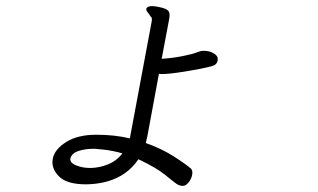

<svg xmlns="http://www.w3.org/2000/svg" viewBox="-20 -559 1040 627"><path d="M291 -73H281Q260 -73 238 -66.5Q216 -60 210 -43V-42Q207 -28 228.5 -19Q250 -10 277 -10.5Q304 -11 332 -22Q360 -33 380 -58Q353 -66 322 -70ZM531 -489 508 -367Q542 -369 575 -375.5Q608 -382 621.5 -387.5Q635 -393 643 -393H647Q664 -393 677.5 -385Q691 -377 691 -368V-362Q688 -347 672 -343Q638 -334 584.5 -325.5Q531 -317 507 -317L499 -318L461 -113L456 -92Q507 -74 547 -48.5Q587 -23 604 -8Q610 -1 607.5 12Q605 25 596 36.5Q587 48 576.5 48Q566 48 556 41Q546 34 518.5 11.5Q491 -11 432 -39Q378 41 261 43Q197 43 171.5 16Q146 -11 152.5 -41.5Q159 -72 196.5 -95.5Q234 -119 294.5 -119Q355 -119 404 -107L475 -487Q478 -502 472 -505Q467 -513 462 -519Q457 -525 458 -530V-532Q463 -539 476 -539Q489 -539 508.5 -534Q528 -529 532 -520Q536 -511 531 -489Z"/></svg>

Font: LXGW Bright GB
Style: Italic
Weight: 400
Italic angle: -12°
Designer: Christian Thalmann (Catharsis Fonts)
Foundry: LXGW / Christian Thalmann (Catharsis Fonts) / Fontworks Inc.
Version: Version 5.510